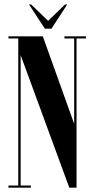

<svg xmlns="http://www.w3.org/2000/svg" viewBox="-20 -868 435 888"><path d="M19 0V-10H64.5V-690H19V-700H178L323 -295.5V-690H278V-700H377.5V-690H334V0H300.5L75.5 -613V-10H122.5V0ZM187.5 -735.5 114 -847.5H124L202.5 -771.5L281 -847.5H291L218 -735.5Z"/></svg>

Font: Imbue 100pt
Style: Bold
Weight: 700
Designer: Tyler Finck
Foundry: Etcetera Type Company
Version: Version 1.102; ttfautohint (v1.8.3)